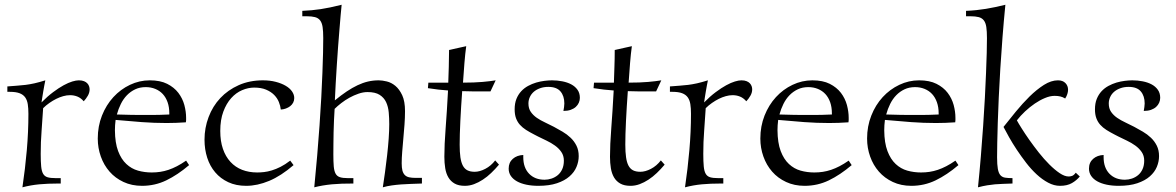

<svg xmlns="http://www.w3.org/2000/svg" viewBox="-20 -779 4991 815"><path d="M172.4 -438Q170.4 -428.7 168.2 -416.7Q166 -404.8 163.8 -392.1Q161.6 -379.4 159.7 -366.9Q157.7 -354.5 156.2 -344.2Q181.6 -370.1 205.6 -387.9Q229.5 -405.8 250 -417Q270.5 -428.2 286.9 -433.1Q303.2 -438 314.5 -438Q328.1 -438 336.9 -434.3Q345.7 -430.7 350.8 -425Q356 -419.4 358.2 -412.6Q360.4 -405.8 360.4 -399.9Q360.4 -385.7 352.8 -372.6Q345.2 -359.4 335.4 -349.1Q323.2 -363.3 308.6 -369.1Q293.9 -375 277.3 -375Q263.2 -375 248.3 -370.8Q233.4 -366.7 218.8 -359.4Q204.1 -352.1 189.7 -342Q175.3 -332 163.1 -319.8Q160.2 -270.5 156.5 -223.6Q152.8 -176.8 152.8 -126Q152.8 -92.8 154.8 -72.5Q156.7 -52.2 163.1 -41.3Q169.4 -30.3 181.9 -26.6Q194.3 -22.9 215.8 -22.9H237.8V0H228.5Q182.6 0 146.5 3.4Q110.4 6.8 75.2 16.1Q86.9 -62.5 93.8 -141.4Q100.6 -220.2 100.6 -295.9Q100.6 -319.3 97.9 -336.7Q95.2 -354 86.9 -365.7Q78.6 -377.4 63 -383.3Q47.4 -389.2 22 -389.2H11.2V-412.1Q34.7 -414.1 52.7 -415.3Q70.8 -416.5 88.6 -418.7Q106.4 -420.9 126.2 -425.3Q146 -429.7 172.4 -438Z M687 -256.8Q634.8 -256.8 581.5 -260.7Q528.3 -264.6 470.7 -270Q467.8 -247.1 467.8 -226.1Q468.3 -172.4 481.4 -137.7Q494.6 -103 516.4 -82.8Q538.1 -62.5 565.9 -54.7Q593.8 -46.9 624 -46.9Q643.1 -46.9 660.4 -49.6Q677.7 -52.2 695.3 -58.1Q712.9 -64 731.2 -73.5Q749.5 -83 770 -97.2L782.7 -78.1Q733.9 -36.6 685.8 -13.4Q637.7 9.8 583 9.8Q539.1 9.8 504.2 -6.6Q469.2 -22.9 445.1 -50.5Q420.9 -78.1 408 -114.5Q395 -150.9 395 -190.9Q395 -243.2 412.8 -288.3Q430.7 -333.5 461.2 -366.7Q491.7 -399.9 531.7 -418.9Q571.8 -438 615.7 -438Q660.2 -438 689.7 -423.1Q719.2 -408.2 737.1 -384.8Q754.9 -361.3 762.5 -333.3Q770 -305.2 770 -278.8Q770 -273.4 770 -269Q770 -264.6 769 -259.8Q726.6 -256.8 687 -256.8ZM598.6 -409.2Q573.7 -409.2 554 -399.9Q534.2 -390.6 518.8 -374.8Q503.4 -358.9 492.9 -337.6Q482.4 -316.4 476.1 -293Q510.7 -292 534.4 -291.5Q558.1 -291 574.7 -291H623Q640.1 -291 657.7 -291.5Q675.3 -292 698.7 -293V-297.9Q698.7 -324.2 691.4 -345Q684.1 -365.7 670.9 -379.9Q657.7 -394 639.2 -401.6Q620.6 -409.2 598.6 -409.2Z M1226.1 -78.1Q1172.9 -32.2 1122.6 -11.2Q1072.3 9.8 1024.9 9.8Q981.9 9.8 949 -5.6Q916 -21 893.6 -47.4Q871.1 -73.7 859.6 -109.4Q848.1 -145 848.1 -186Q848.1 -236.3 865.5 -282.2Q882.8 -328.1 915 -362.5Q947.3 -397 993.2 -417.5Q1039.1 -438 1096.2 -438Q1126 -438 1150.4 -431.6Q1174.8 -425.3 1192.4 -415Q1210 -404.8 1219.5 -391.1Q1229 -377.4 1229 -362.8Q1229 -352.1 1224.4 -343.3Q1219.7 -334.5 1211.9 -328.4Q1204.1 -322.3 1193.6 -318.4Q1183.1 -314.5 1171.9 -314Q1170.4 -329.1 1163.8 -345.7Q1157.2 -362.3 1143.8 -376Q1130.4 -389.6 1109.6 -398.4Q1088.9 -407.2 1059.1 -407.2Q1033.2 -407.2 1007.6 -396.2Q981.9 -385.3 961.4 -362.5Q940.9 -339.8 928 -305.2Q915 -270.5 915 -223.1Q915 -179.7 926.3 -147Q937.5 -114.3 958.3 -91.8Q979 -69.3 1007.8 -58.1Q1036.6 -46.9 1071.8 -46.9Q1085 -46.9 1100.6 -48.6Q1116.2 -50.3 1133.8 -55.7Q1151.4 -61 1170.9 -70.8Q1190.4 -80.6 1211.9 -97.2Z M1352.1 -617.2Q1352.1 -646 1349.4 -664.1Q1346.7 -682.1 1338.9 -692.4Q1331.1 -702.6 1317.1 -706.3Q1303.2 -710 1281.2 -710H1263.2V-732.9Q1284.7 -733.9 1303.2 -735.6Q1321.8 -737.3 1341.1 -740.2Q1360.4 -743.2 1381.8 -747.6Q1403.3 -752 1430.2 -758.8Q1428.2 -740.2 1425.8 -712.4Q1423.3 -684.6 1420.7 -650.9Q1418 -617.2 1415 -579.1Q1412.1 -541 1409.7 -502.2Q1407.2 -463.4 1405 -425Q1402.8 -386.7 1401.4 -353Q1428.2 -375 1451.9 -390.9Q1475.6 -406.7 1497.8 -417.2Q1520 -427.7 1542 -432.9Q1564 -438 1587.4 -438Q1602.5 -438 1621.8 -433.3Q1641.1 -428.7 1658.2 -414.6Q1675.3 -400.4 1687.3 -374.8Q1699.2 -349.1 1699.2 -307.1Q1699.2 -279.8 1697 -250Q1694.8 -220.2 1692.1 -191.2Q1689.5 -162.1 1687.3 -135Q1685.1 -107.9 1685.1 -85.9Q1685.1 -66.9 1688.2 -54.9Q1691.4 -43 1698.5 -35.9Q1705.6 -28.8 1716.8 -26.4Q1728 -23.9 1744.1 -23.9H1771V0Q1745.6 1 1723.6 1.7Q1701.7 2.4 1681.6 3.9Q1661.6 5.4 1642.8 8.1Q1624 10.7 1605 16.1Q1609.4 -12.2 1614.3 -47.9Q1619.1 -83.5 1623.3 -119.9Q1627.4 -156.2 1629.9 -190.9Q1632.3 -225.6 1632.3 -252Q1632.3 -277.3 1630.1 -301.8Q1627.9 -326.2 1618.9 -345.5Q1609.9 -364.7 1591.3 -376.5Q1572.8 -388.2 1540 -388.2Q1521.5 -388.2 1501.7 -381.3Q1481.9 -374.5 1463.4 -364.3Q1444.8 -354 1428.5 -341.3Q1412.1 -328.6 1400.4 -316.9Q1398.9 -293.5 1397.7 -267.8Q1396.5 -242.2 1396 -217Q1395.5 -191.9 1395.3 -168.2Q1395 -144.5 1395 -124Q1395 -92.3 1396.7 -72.8Q1398.4 -53.2 1404.5 -42Q1410.6 -30.8 1422.9 -26.9Q1435.1 -22.9 1456.1 -22.9H1480V0Q1453.6 0 1431.2 0.7Q1408.7 1.5 1388.4 3.4Q1368.2 5.4 1349.9 8.5Q1331.5 11.7 1314 16.1Q1320.8 -51.8 1326.4 -118.4Q1332 -185.1 1336.4 -247.3Q1340.8 -309.6 1343.8 -366Q1346.7 -422.4 1348.6 -470.2Q1350.6 -518.1 1351.3 -555.4Q1352.1 -592.8 1352.1 -617.2Z M1882.8 -428.2Q1883.8 -460.4 1885 -494.9Q1886.2 -529.3 1886.2 -566.9L1959 -583Q1954.6 -551.3 1951.4 -511.5Q1948.2 -471.7 1945.3 -428.2Q1993.7 -428.2 2027.6 -431.2Q2061.5 -434.1 2084 -438L2062 -391.1H2030.3Q2006.8 -391.1 1985.8 -391.1Q1964.8 -391.1 1941.9 -392.1Q1939.5 -359.4 1937.5 -327.4Q1935.5 -295.4 1934.1 -265.9Q1932.6 -236.3 1931.9 -210.4Q1931.2 -184.6 1931.2 -165Q1931.2 -133.3 1934.3 -111.3Q1937.5 -89.4 1944.8 -75.7Q1952.1 -62 1964.4 -55.9Q1976.6 -49.8 1995.1 -49.8Q2016.1 -49.8 2040 -62.3Q2064 -74.7 2082 -98.1L2098.1 -80.1Q2082 -61 2064.9 -44.7Q2047.9 -28.3 2029.5 -16.4Q2011.2 -4.4 1992.2 2.7Q1973.1 9.8 1953.1 9.8Q1926.8 9.8 1909.9 0.2Q1893.1 -9.3 1883.3 -25.9Q1873.5 -42.5 1869.9 -64.9Q1866.2 -87.4 1866.2 -113.8Q1866.2 -164.6 1871.6 -234.1Q1877 -303.7 1881.8 -395Q1861.3 -396.5 1840.8 -398.7Q1820.3 -400.9 1796.4 -404.8L1798.3 -428.2Z M2371.6 -308.1Q2373 -316.4 2374.3 -324.5Q2375.5 -332.5 2375.5 -339.8Q2375.5 -371.6 2359.1 -390.9Q2342.8 -410.2 2307.6 -410.2Q2288.1 -410.2 2272.5 -404.5Q2256.8 -398.9 2245.8 -389.4Q2234.9 -379.9 2229 -366.9Q2223.1 -354 2223.1 -339.8Q2223.1 -318.4 2233.2 -304Q2243.2 -289.6 2258.8 -278.8Q2274.4 -268.1 2293.5 -259.3Q2312.5 -250.5 2331.1 -240.7Q2349.1 -231 2367.9 -220Q2386.7 -209 2402.1 -194.3Q2417.5 -179.7 2427 -160.6Q2436.5 -141.6 2436.5 -116.2Q2436.5 -93.3 2427.2 -70.8Q2418 -48.3 2397.5 -30.3Q2377 -12.2 2344.2 -1.2Q2311.5 9.8 2265.1 9.8Q2237.3 9.8 2214.1 4.9Q2190.9 0 2174.3 -9.3Q2157.7 -18.6 2148.4 -32.2Q2139.2 -45.9 2139.2 -63Q2139.2 -89.4 2156.7 -104.7Q2174.3 -120.1 2201.2 -121.1V-111.8Q2201.2 -67.4 2225.8 -41.7Q2250.5 -16.1 2291.5 -16.1Q2306.6 -16.1 2321.3 -21Q2335.9 -25.9 2347.7 -35.6Q2359.4 -45.4 2366.5 -60.8Q2373.5 -76.2 2373.5 -97.2Q2373.5 -118.2 2362.8 -133.8Q2352.1 -149.4 2335.7 -161.1Q2319.3 -172.9 2300.3 -181.9Q2281.2 -190.9 2264.6 -199.2L2247.6 -208Q2228.5 -217.8 2213.1 -227.5Q2197.8 -237.3 2187 -249.3Q2176.3 -261.2 2170.4 -277.1Q2164.6 -293 2164.6 -314.9Q2164.6 -340.3 2172.1 -359.1Q2179.7 -377.9 2192.4 -391.6Q2205.1 -405.3 2221.7 -414.3Q2238.3 -423.3 2255.9 -428.5Q2273.4 -433.6 2291 -435.8Q2308.6 -438 2323.2 -438Q2345.7 -438 2366.9 -433.8Q2388.2 -429.7 2404.8 -420.9Q2421.4 -412.1 2431.4 -397.9Q2441.4 -383.8 2441.4 -363.8Q2441.4 -353 2437 -343Q2432.6 -333 2424.1 -325.2Q2415.5 -317.4 2402.3 -312.7Q2389.2 -308.1 2371.6 -308.1Z M2585.9 -428.2Q2586.9 -460.4 2588.1 -494.9Q2589.4 -529.3 2589.4 -566.9L2662.1 -583Q2657.7 -551.3 2654.5 -511.5Q2651.4 -471.7 2648.4 -428.2Q2696.8 -428.2 2730.7 -431.2Q2764.6 -434.1 2787.1 -438L2765.1 -391.1H2733.4Q2710 -391.1 2689 -391.1Q2668 -391.1 2645 -392.1Q2642.6 -359.4 2640.6 -327.4Q2638.7 -295.4 2637.2 -265.9Q2635.7 -236.3 2635 -210.4Q2634.3 -184.6 2634.3 -165Q2634.3 -133.3 2637.5 -111.3Q2640.6 -89.4 2647.9 -75.7Q2655.3 -62 2667.5 -55.9Q2679.7 -49.8 2698.2 -49.8Q2719.2 -49.8 2743.2 -62.3Q2767.1 -74.7 2785.2 -98.1L2801.3 -80.1Q2785.2 -61 2768.1 -44.7Q2751 -28.3 2732.7 -16.4Q2714.4 -4.4 2695.3 2.7Q2676.3 9.8 2656.2 9.8Q2629.9 9.8 2613 0.2Q2596.2 -9.3 2586.4 -25.9Q2576.7 -42.5 2573 -64.9Q2569.3 -87.4 2569.3 -113.8Q2569.3 -164.6 2574.7 -234.1Q2580.1 -303.7 2585 -395Q2564.5 -396.5 2543.9 -398.7Q2523.4 -400.9 2499.5 -404.8L2501.5 -428.2Z M2984.9 -438Q2982.9 -428.7 2980.7 -416.7Q2978.5 -404.8 2976.3 -392.1Q2974.1 -379.4 2972.2 -366.9Q2970.2 -354.5 2968.8 -344.2Q2994.1 -370.1 3018.1 -387.9Q3042 -405.8 3062.5 -417Q3083 -428.2 3099.4 -433.1Q3115.7 -438 3127 -438Q3140.6 -438 3149.4 -434.3Q3158.2 -430.7 3163.3 -425Q3168.5 -419.4 3170.7 -412.6Q3172.9 -405.8 3172.9 -399.9Q3172.9 -385.7 3165.3 -372.6Q3157.7 -359.4 3147.9 -349.1Q3135.7 -363.3 3121.1 -369.1Q3106.4 -375 3089.8 -375Q3075.7 -375 3060.8 -370.8Q3045.9 -366.7 3031.2 -359.4Q3016.6 -352.1 3002.2 -342Q2987.8 -332 2975.6 -319.8Q2972.7 -270.5 2969 -223.6Q2965.3 -176.8 2965.3 -126Q2965.3 -92.8 2967.3 -72.5Q2969.2 -52.2 2975.6 -41.3Q2981.9 -30.3 2994.4 -26.6Q3006.8 -22.9 3028.3 -22.9H3050.3V0H3041Q2995.1 0 2959 3.4Q2922.9 6.8 2887.7 16.1Q2899.4 -62.5 2906.2 -141.4Q2913.1 -220.2 2913.1 -295.9Q2913.1 -319.3 2910.4 -336.7Q2907.7 -354 2899.4 -365.7Q2891.1 -377.4 2875.5 -383.3Q2859.9 -389.2 2834.5 -389.2H2823.7V-412.1Q2847.2 -414.1 2865.2 -415.3Q2883.3 -416.5 2901.1 -418.7Q2918.9 -420.9 2938.7 -425.3Q2958.5 -429.7 2984.9 -438Z M3499.5 -256.8Q3447.3 -256.8 3394 -260.7Q3340.8 -264.6 3283.2 -270Q3280.3 -247.1 3280.3 -226.1Q3280.8 -172.4 3293.9 -137.7Q3307.1 -103 3328.9 -82.8Q3350.6 -62.5 3378.4 -54.7Q3406.2 -46.9 3436.5 -46.9Q3455.6 -46.9 3472.9 -49.6Q3490.2 -52.2 3507.8 -58.1Q3525.4 -64 3543.7 -73.5Q3562 -83 3582.5 -97.2L3595.2 -78.1Q3546.4 -36.6 3498.3 -13.4Q3450.2 9.8 3395.5 9.8Q3351.6 9.8 3316.7 -6.6Q3281.7 -22.9 3257.6 -50.5Q3233.4 -78.1 3220.5 -114.5Q3207.5 -150.9 3207.5 -190.9Q3207.5 -243.2 3225.3 -288.3Q3243.2 -333.5 3273.7 -366.7Q3304.2 -399.9 3344.2 -418.9Q3384.3 -438 3428.2 -438Q3472.7 -438 3502.2 -423.1Q3531.7 -408.2 3549.6 -384.8Q3567.4 -361.3 3575 -333.3Q3582.5 -305.2 3582.5 -278.8Q3582.5 -273.4 3582.5 -269Q3582.5 -264.6 3581.5 -259.8Q3539.1 -256.8 3499.5 -256.8ZM3411.1 -409.2Q3386.2 -409.2 3366.5 -399.9Q3346.7 -390.6 3331.3 -374.8Q3315.9 -358.9 3305.4 -337.6Q3294.9 -316.4 3288.6 -293Q3323.2 -292 3346.9 -291.5Q3370.6 -291 3387.2 -291H3435.5Q3452.6 -291 3470.2 -291.5Q3487.8 -292 3511.2 -293V-297.9Q3511.2 -324.2 3503.9 -345Q3496.6 -365.7 3483.4 -379.9Q3470.2 -394 3451.7 -401.6Q3433.1 -409.2 3411.1 -409.2Z M3952.6 -256.8Q3900.4 -256.8 3847.2 -260.7Q3793.9 -264.6 3736.3 -270Q3733.4 -247.1 3733.4 -226.1Q3733.9 -172.4 3747.1 -137.7Q3760.3 -103 3782 -82.8Q3803.7 -62.5 3831.5 -54.7Q3859.4 -46.9 3889.6 -46.9Q3908.7 -46.9 3926 -49.6Q3943.4 -52.2 3960.9 -58.1Q3978.5 -64 3996.8 -73.5Q4015.1 -83 4035.6 -97.2L4048.3 -78.1Q3999.5 -36.6 3951.4 -13.4Q3903.3 9.8 3848.6 9.8Q3804.7 9.8 3769.8 -6.6Q3734.9 -22.9 3710.7 -50.5Q3686.5 -78.1 3673.6 -114.5Q3660.6 -150.9 3660.6 -190.9Q3660.6 -243.2 3678.5 -288.3Q3696.3 -333.5 3726.8 -366.7Q3757.3 -399.9 3797.4 -418.9Q3837.4 -438 3881.3 -438Q3925.8 -438 3955.3 -423.1Q3984.9 -408.2 4002.7 -384.8Q4020.5 -361.3 4028.1 -333.3Q4035.6 -305.2 4035.6 -278.8Q4035.6 -273.4 4035.6 -269Q4035.6 -264.6 4034.7 -259.8Q3992.2 -256.8 3952.6 -256.8ZM3864.3 -409.2Q3839.4 -409.2 3819.6 -399.9Q3799.8 -390.6 3784.4 -374.8Q3769 -358.9 3758.5 -337.6Q3748 -316.4 3741.7 -293Q3776.4 -292 3800 -291.5Q3823.7 -291 3840.3 -291H3888.7Q3905.8 -291 3923.3 -291.5Q3940.9 -292 3964.4 -293V-297.9Q3964.4 -324.2 3957 -345Q3949.7 -365.7 3936.5 -379.9Q3923.3 -394 3904.8 -401.6Q3886.2 -409.2 3864.3 -409.2Z M4563.5 -29.8Q4549.8 -13.2 4529.8 -1.7Q4509.8 9.8 4479.5 9.8Q4454.1 9.8 4429 -3.7Q4403.8 -17.1 4380.4 -38.8Q4356.9 -60.5 4335.7 -88.1Q4314.5 -115.7 4296.1 -143.3Q4277.8 -170.9 4263.4 -196.5Q4249 -222.2 4239.7 -240.2Q4263.7 -270.5 4292 -305.2Q4320.3 -339.8 4350.3 -369.4Q4380.4 -398.9 4411.1 -418.5Q4441.9 -438 4470.7 -438Q4491.2 -438 4502.4 -426.5Q4513.7 -415 4513.7 -397.9Q4513.7 -389.6 4510.7 -380.1Q4507.8 -370.6 4501.5 -360.8Q4491.2 -367.2 4480.7 -369.6Q4470.2 -372.1 4456.5 -372.1Q4437.5 -372.1 4415.8 -363Q4394 -354 4372.6 -339.4Q4351.1 -324.7 4331.3 -306.2Q4311.5 -287.6 4296.4 -268.1Q4302.7 -256.3 4316.7 -234.1Q4330.6 -211.9 4349.1 -185.5Q4367.7 -159.2 4389.6 -131.3Q4411.6 -103.5 4434.1 -81.1Q4456.5 -58.6 4477.8 -44.2Q4499 -29.8 4516.6 -29.8Q4522.5 -29.8 4530.3 -32.2Q4538.1 -34.7 4546.4 -45.9ZM4212.4 -111.8Q4212.4 -80.1 4215.6 -62.3Q4218.8 -44.4 4226.3 -35.6Q4233.9 -26.9 4246.3 -24.9Q4258.8 -22.9 4277.8 -22.9V0Q4253.9 1 4236.6 1.5Q4219.2 2 4203.4 3.4Q4187.5 4.9 4170.7 7.6Q4153.8 10.3 4131.3 16.1Q4138.2 -50.3 4143.6 -116.5Q4148.9 -182.6 4153.3 -244.9Q4157.7 -307.1 4160.6 -364Q4163.6 -420.9 4165.5 -469Q4167.5 -517.1 4168.5 -554.9Q4169.4 -592.8 4169.4 -617.2Q4169.4 -646 4166.7 -664.1Q4164.1 -682.1 4156.2 -692.4Q4148.4 -702.6 4134.5 -706.3Q4120.6 -710 4098.6 -710H4080.6V-732.9Q4104 -733.9 4124.8 -736.1Q4145.5 -738.3 4165.3 -741.5Q4185.1 -744.6 4205.1 -749Q4225.1 -753.4 4247.6 -758.8Q4240.7 -689 4235.4 -620.4Q4230 -551.8 4226.1 -487.3Q4222.2 -422.9 4219.5 -364.5Q4216.8 -306.2 4215.3 -257.6Q4213.9 -209 4213.1 -171.6Q4212.4 -134.3 4212.4 -111.8Z M4835 -308.1Q4836.4 -316.4 4837.6 -324.5Q4838.9 -332.5 4838.9 -339.8Q4838.9 -371.6 4822.5 -390.9Q4806.2 -410.2 4771 -410.2Q4751.5 -410.2 4735.8 -404.5Q4720.2 -398.9 4709.2 -389.4Q4698.2 -379.9 4692.4 -366.9Q4686.5 -354 4686.5 -339.8Q4686.5 -318.4 4696.5 -304Q4706.5 -289.6 4722.2 -278.8Q4737.8 -268.1 4756.8 -259.3Q4775.9 -250.5 4794.4 -240.7Q4812.5 -231 4831.3 -220Q4850.1 -209 4865.5 -194.3Q4880.9 -179.7 4890.4 -160.6Q4899.9 -141.6 4899.9 -116.2Q4899.9 -93.3 4890.6 -70.8Q4881.3 -48.3 4860.8 -30.3Q4840.3 -12.2 4807.6 -1.2Q4774.9 9.8 4728.5 9.8Q4700.7 9.8 4677.5 4.9Q4654.3 0 4637.7 -9.3Q4621.1 -18.6 4611.8 -32.2Q4602.5 -45.9 4602.5 -63Q4602.5 -89.4 4620.1 -104.7Q4637.7 -120.1 4664.6 -121.1V-111.8Q4664.6 -67.4 4689.2 -41.7Q4713.9 -16.1 4754.9 -16.1Q4770 -16.1 4784.7 -21Q4799.3 -25.9 4811 -35.6Q4822.8 -45.4 4829.8 -60.8Q4836.9 -76.2 4836.9 -97.2Q4836.9 -118.2 4826.2 -133.8Q4815.4 -149.4 4799.1 -161.1Q4782.7 -172.9 4763.7 -181.9Q4744.6 -190.9 4728 -199.2L4710.9 -208Q4691.9 -217.8 4676.5 -227.5Q4661.1 -237.3 4650.4 -249.3Q4639.6 -261.2 4633.8 -277.1Q4627.9 -293 4627.9 -314.9Q4627.9 -340.3 4635.5 -359.1Q4643.1 -377.9 4655.8 -391.6Q4668.5 -405.3 4685.1 -414.3Q4701.7 -423.3 4719.2 -428.5Q4736.8 -433.6 4754.4 -435.8Q4772 -438 4786.6 -438Q4809.1 -438 4830.3 -433.8Q4851.6 -429.7 4868.2 -420.9Q4884.8 -412.1 4894.8 -397.9Q4904.8 -383.8 4904.8 -363.8Q4904.8 -353 4900.4 -343Q4896 -333 4887.5 -325.2Q4878.9 -317.4 4865.7 -312.7Q4852.5 -308.1 4835 -308.1Z"/></svg>

Font: Simonetta
Style: Regular
Weight: 400
Version: Version 1.004